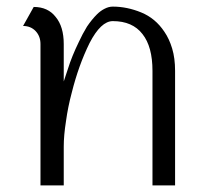

<svg xmlns="http://www.w3.org/2000/svg" viewBox="-20 -561 610 581"><path d="M321.3 -541Q308.6 -541 295.9 -534.2Q284.2 -528.3 273.4 -517.6Q257.8 -502 243.2 -480.5Q229.5 -458 218.8 -434.6Q197.3 -390.6 185.5 -352.5Q172.9 -314.5 172.9 -314.5Q172.9 -351.6 172.9 -427.7Q172.9 -480.5 148.4 -509.8Q125 -540 82 -540Q71.3 -520.5 49.8 -482.4Q73.2 -482.4 87.9 -466.8Q102.5 -451.2 102.5 -427.7Q102.5 -285.2 102.5 0Q107.4 0 120.1 0Q133.8 0 172.9 0Q172.9 -29.3 172.9 -117.2Q172.9 -151.4 179.7 -194.3Q185.5 -237.3 197.3 -281.2Q217.8 -363.3 251 -430.7Q285.2 -497.1 321.3 -497.1Q380.9 -497.1 411.1 -458Q441.4 -419.9 441.4 -346.7Q441.4 -231.4 441.4 0Q458 0 509.8 0Q509.8 -86.9 509.8 -346.7Q509.8 -384.8 501 -414.1Q492.2 -443.4 477.5 -464.8Q450.2 -505.9 407.2 -523.4Q364.3 -541 321.3 -541Z"/></svg>

Font: BSRU BANSOMDEJ
Style: Regular
Weight: 400
Designer: Wisit Potiwat
Version: Version 1.000;PS 002.000;hotconv 1.0.70;makeotf.lib2.5.58329